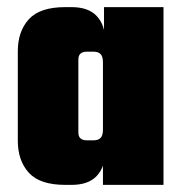

<svg xmlns="http://www.w3.org/2000/svg" viewBox="-20 -519 519 539"><path d="M200 -240H30V-375Q30 -431 61 -465Q92 -499 163 -499H181Q228 -499 251.5 -474Q275 -449 275 -407V-317H269V-344Q269 -360 262.5 -367Q256 -374 242 -374H225Q212 -374 206 -368.5Q200 -363 200 -352ZM439 0H269V-404H272V-499H439ZM30 -259H200V-147Q200 -136 206 -130.5Q212 -125 225 -125H242Q256 -125 262.5 -132Q269 -139 269 -155V-182H275V-92Q275 -50 251.5 -25Q228 0 181 0H163Q92 0 61 -34Q30 -68 30 -124Z"/></svg>

Font: Teko Variable Light
Style: Regular
Weight: 300
Designer: Manushi Parikh, Jonny Pinhorn
Foundry: Indian Type Foundry
Version: Version 3.000